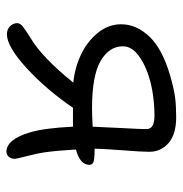

<svg xmlns="http://www.w3.org/2000/svg" viewBox="-6 -530 548 575"><g transform="rotate(90 267.5 -243.0)"><path d="M83 9.8Q68.8 9.8 59.3 0.5Q49.8 -8.8 49.8 -21Q49.8 -29.3 59.1 -37.1Q68.4 -44.9 94.2 -61Q152.3 -95.2 228 -189Q183.6 -193.4 144.3 -211.9Q105 -230.5 79.1 -262.2Q53.2 -293.9 53.2 -332Q53.2 -378.4 90.6 -417.5Q127.9 -456.5 210 -480Q250 -491.2 274.2 -494.1Q298.3 -497.1 332 -497.1Q382.3 -497.1 408.7 -474.4Q435.1 -451.7 435.1 -416Q435.1 -394.5 430.4 -334Q425.8 -273.4 425.8 -252.9Q460.4 -252.9 467.8 -248.5Q474.1 -244.6 474.1 -236.8Q474.1 -209.5 428.2 -196.8Q431.6 -138.7 437 -101.1Q439.5 -83.5 447.8 -51Q456.1 -18.6 456.1 -13.2Q456.1 -2.9 450 4.2Q443.8 11.2 435.1 11.2Q397.9 11.2 377 -59.1Q363.8 -103.5 359.9 -188H338.9H303.2Q249 -108.4 184.6 -49.3Q120.1 9.8 83 9.8ZM119.1 -337.9Q119.1 -296.4 163.1 -270.8Q207 -245.1 305.2 -245.1Q325.7 -245.1 359.9 -247.1Q360.8 -272.5 364 -333.3Q367.2 -394 367.2 -408.2Q367.2 -432.1 327.1 -432.1Q290.5 -432.1 252.9 -425.8Q195.3 -415.5 157.2 -391.6Q119.1 -367.7 119.1 -337.9Z"/></g></svg>

Font: Shantell Sans Normal
Style: Regular
Weight: 300
Designer: Stephen Nixon, Anya Danilova, Shantell Martin
Foundry: Arrow Type
Version: Version 1.006;[559af2be0]